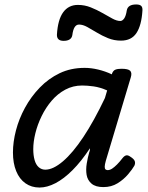

<svg xmlns="http://www.w3.org/2000/svg" viewBox="-20 -823 663 860"><path d="M157 17Q121 17 94 -2Q67 -21 52.5 -56.5Q38 -92 38 -140Q38 -187 51.5 -239Q65 -291 92 -340.5Q119 -390 158 -430.5Q197 -471 247 -495Q297 -519 359 -519Q388 -519 419.5 -511.5Q451 -504 481 -490L482 -494Q487 -507 497 -511Q507 -515 524 -515Q554 -515 563 -506Q572 -497 566 -477L454 -103Q449 -85 449 -76Q449 -67 453 -64Q457 -61 462 -61Q472 -61 482 -67.5Q492 -74 504 -86Q516 -98 529 -115Q537 -125 545 -127Q553 -129 564 -121Q580 -111 583.5 -101.5Q587 -92 582 -81Q573 -65 553.5 -42Q534 -19 506.5 -2Q479 15 443 15Q408 15 390 -0.5Q372 -16 368 -39.5Q364 -63 368.5 -90.5Q373 -118 380 -142Q382 -146 382.5 -150Q383 -154 383 -159Q344 -100 305 -61Q266 -22 228.5 -2.5Q191 17 157 17ZM129 -155Q129 -127 135 -106Q141 -85 153.5 -74Q166 -63 183 -63Q218 -63 262 -100.5Q306 -138 353.5 -209.5Q401 -281 450 -384L460 -418Q428 -432 399.5 -436Q371 -440 348 -440Q307 -440 272.5 -421.5Q238 -403 211.5 -372Q185 -341 166.5 -303Q148 -265 138.5 -226.5Q129 -188 129 -155ZM265 -640Q234 -640 235 -668Q239 -735 263 -768Q287 -801 329 -801Q359 -801 386.5 -790Q414 -779 438.5 -765Q463 -751 483 -740Q503 -729 519 -729Q528 -729 536 -740Q544 -751 548 -777Q553 -803 590 -803Q606 -803 612.5 -796.5Q619 -790 618 -776Q614 -710 591.5 -675.5Q569 -641 522 -641Q491 -641 464 -652Q437 -663 414 -677Q391 -691 371 -702Q351 -713 334 -713Q322 -713 314.5 -701.5Q307 -690 304 -666Q302 -653 292 -646.5Q282 -640 265 -640Z"/></svg>

Font: Playwrite AU QLD
Style: Regular
Weight: 400
Designer: Veronika Burian, José Scaglione
Foundry: TypeTogether
Version: Version 1.002